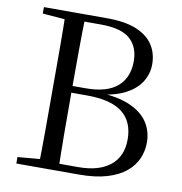

<svg xmlns="http://www.w3.org/2000/svg" viewBox="-81 -804 833 880"><g transform="rotate(10 335.0 -364.0)"><path d="M52.8 0V-30.1L190.9 -42.1H202.2V0ZM155.3 0Q157.3 -84.3 157.4 -169Q157.5 -253.8 157.5 -340.3V-392.9Q157.5 -476.7 157.4 -560.9Q157.3 -645 155.3 -728H247.9Q245.7 -645.4 245.2 -561.2Q244.7 -476.9 244.7 -387.7V-368.9Q244.7 -262.6 245.2 -173.5Q245.7 -84.5 247.9 0ZM202.2 0V-33.1H335.6Q430.6 -33.1 483.3 -75.3Q536.1 -117.5 536.1 -197.1Q536.1 -278.6 483.5 -321Q430.9 -363.5 317 -363.5H202.2V-394.8H306.6Q404.2 -394.8 452.8 -436.6Q501.5 -478.4 501.5 -554.4Q501.5 -620.8 460.5 -657.8Q419.5 -694.8 322.9 -694.8H202.2V-728H348Q430.5 -728 483.3 -706.3Q536.1 -684.6 561.6 -645.9Q587.1 -607.2 587.1 -555.4Q587.1 -512.8 564.5 -475Q541.9 -437.3 492.3 -411.1Q442.7 -385 361.9 -377.2L367 -386.4Q459 -382.8 515.8 -357.4Q572.6 -332 599.1 -290.9Q625.5 -249.8 625.5 -197.7Q625.5 -159.2 610 -123.4Q594.5 -87.7 561.3 -60Q528 -32.3 474.2 -16.1Q420.3 0 343 0ZM52.8 -698V-728H202.2V-686.9H190.9Z"/></g></svg>

Font: Early Summer Mincho VF
Style: Regular
Weight: 250
Designer: GuiWonder
Version: Version 1.002